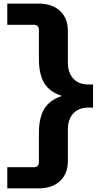

<svg xmlns="http://www.w3.org/2000/svg" viewBox="-20 -785 581 1055"><path d="M192.9 250H20V133.8H167Q193.8 133.8 193.8 103V-53.2Q193.8 -138.2 223.4 -187Q252.9 -235.8 320.8 -257.8Q252.9 -279.3 223.4 -327.9Q193.8 -376.5 193.8 -461.9V-618.2Q193.8 -648.9 167 -648.9H20V-765.1H192.9Q267.1 -765.1 310.1 -724.6Q353 -684.1 353 -615.2V-439.9Q353 -385.7 382.6 -353.3Q412.1 -320.8 465.8 -320.8H491.2V-193.8H465.8Q412.1 -193.8 382.6 -161.6Q353 -129.4 353 -75.2V100.1Q353 168.9 310.1 209.5Q267.1 250 192.9 250Z"/></svg>

Font: Messapia Bold
Style: Regular
Weight: 400
Designer: Luca Marsano
Foundry: Collletttivo
Version: Version 1.000;FEAKit 1.0